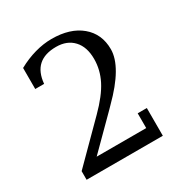

<svg xmlns="http://www.w3.org/2000/svg" viewBox="-158 -806 898 934"><g transform="rotate(-30 291.0 -339.5)"><path d="M117.2 -507.3H67.4V-625.5Q114.3 -651.4 162.8 -665Q211.4 -678.7 257.3 -678.7Q361.3 -678.7 422.1 -627.9Q482.9 -577.1 482.9 -491.2Q482.9 -393.1 345.7 -257.3Q335.9 -247.1 330.1 -241.2L161.6 -72.8H439.9V-155.8H491.2V0H63V-48.3L264.2 -250Q331.5 -317.4 360.1 -373.8Q388.7 -430.2 388.7 -491.2Q388.7 -558.6 353.5 -596.4Q318.4 -634.3 257.3 -634.3Q192.9 -634.3 158 -602.8Q123 -571.3 117.2 -507.3Z"/></g></svg>

Font: KhunPaOh
Style: Regular
Weight: 400
Designer: Khon Soe Zaw Thu
Version: Version 1.00 July 11, 2016, initial release